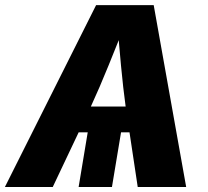

<svg xmlns="http://www.w3.org/2000/svg" viewBox="-45 -748 830 768"><path d="M447.8 -270.5 402.8 0H269.5L314.5 -270.5ZM-25.4 0 339.4 -727.5H569.8L699.7 0H505.9L458 -318.4Q447.3 -397 439 -485.6Q430.7 -574.2 423.3 -670.4H463.4Q425.3 -575.2 389.4 -486.6Q353.5 -397.9 316.9 -318.4L166 0ZM176.8 -218.8 193.8 -321.8H587.4L569.8 -218.8Z"/></svg>

Font: Inter 17pt ExtraBold
Style: Italic
Weight: 800
Italic angle: -9.3988°
Version: Version 4.001;git-66647c0bb